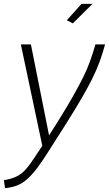

<svg xmlns="http://www.w3.org/2000/svg" viewBox="-56 -750 564 994"><path d="M-36 183Q5 176 31 163Q57 150 78.5 125.5Q100 101 127 59L163 5L52 -520H104L198 -49L246 -125Q291 -197 321.5 -251Q352 -305 374 -349Q396 -393 410.5 -434Q425 -475 438 -520H488Q475 -472 459.5 -430Q444 -388 421.5 -342.5Q399 -297 365.5 -239.5Q332 -182 282 -103L200 26Q165 82 137.5 118.5Q110 155 84.5 177.5Q59 200 31.5 210.5Q4 221 -30 224ZM321 -629 290 -645 366 -730H423Z"/></svg>

Font: Raleway Thin Light
Style: Italic
Weight: 300
Italic angle: -12°
Version: Version 4.026